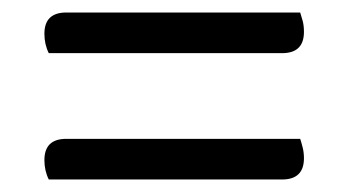

<svg xmlns="http://www.w3.org/2000/svg" viewBox="-20 -448 558 307"><path d="M58 -363Q51 -377 51 -394Q51 -428 86 -428H460Q462 -422 464 -414.5Q466 -407 466 -397Q466 -363 431 -363ZM58 -161Q51 -175 51 -192Q51 -226 86 -226H460Q462 -220 464 -212Q466 -204 466 -195Q466 -161 431 -161Z"/></svg>

Font: Baloo Bhai 2
Style: Regular
Weight: 400
Designer: Supriya Tembe, Noopur Datye and Ek Type
Foundry: Ek Type
Version: Version 1.640;PS 1.000;hotconv 16.6.51;makeotf.lib2.5.65220;